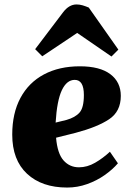

<svg xmlns="http://www.w3.org/2000/svg" viewBox="-20 -829 595 863"><path d="M339 -531Q429 -531 476 -495.5Q523 -460 523 -398Q523 -328 470.5 -293Q418 -258 320 -232L232 -210Q238 -139 265.5 -108Q293 -77 335 -77Q372 -77 407.5 -97.5Q443 -118 474 -147L510 -95Q486 -67 450.5 -42Q415 -17 371.5 -1.5Q328 14 282 14Q168 14 101.5 -48Q35 -110 35 -224Q35 -320 72 -389Q109 -458 177.5 -494.5Q246 -531 339 -531ZM357 -402Q357 -470 316 -470Q280 -470 258 -423.5Q236 -377 230 -278L279 -290Q318 -301 337.5 -323Q357 -345 357 -402ZM512 -606 481 -575 327 -681 170 -576 138 -608 263 -773Q290 -809 324 -809Q338 -809 351.5 -805Q365 -801 379 -795Z"/></svg>

Font: Literata 36pt ExtraBold
Style: Italic
Weight: 800
Italic angle: -2°
Designer: Latin by Veronika Burian and Jose Scaglione. Greek by Irene Vlachou. Cyrillic by Vera Evstafieva
Foundry: TypeTogether
Version: Version 3.002